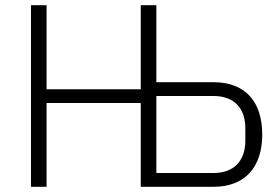

<svg xmlns="http://www.w3.org/2000/svg" viewBox="-20 -718 1076 738"><path d="M99 -698H159V-375H521V-698H581V-402H801C922 -402 988 -328 988 -201C988 -76 922 0 801 0H521V-322H159V0H99ZM801 -53C881 -53 923 -102 923 -177V-225C923 -301 881 -349 801 -349H581V-53Z"/></svg>

Font: Plexus Sans Light
Style: Regular
Weight: 300
Version: Version 2.001;PS 002.001;hotconv 1.0.70;makeotf.lib2.5.58329